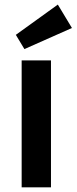

<svg xmlns="http://www.w3.org/2000/svg" viewBox="-20 -801 328 821"><path d="M198 0V-542.7H72.6V0ZM84.4 -591.1 287.6 -681.3 227.3 -781.4 47.7 -652Z"/></svg>

Font: Secuela Black
Style: Regular
Weight: 900
Designer: Fernando Haro
Foundry: deFharo
Version: Version 1.704